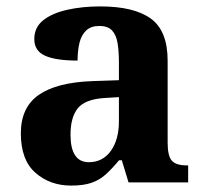

<svg xmlns="http://www.w3.org/2000/svg" viewBox="-20 -569 639 599"><path d="M202 10Q136 10 90.5 -30Q45 -70 45 -153Q45 -234 101 -273Q157 -312 269 -316L351 -318.8V-374Q351 -407.6 347 -433.3Q343 -459 330 -473.5Q317 -488 289.5 -488Q264 -488 249 -474Q234 -460 228 -435.5Q222 -411 222 -380Q155 -380 121 -395Q87 -410 87 -447Q87 -483.8 115 -505.9Q143 -528 189.9 -538.5Q236.8 -549 292.8 -549Q398 -549 450.5 -511Q503 -473 503 -379.3V-124Q503 -82.6 516 -67.8Q529 -53 563 -53H567V0H381L360 -69H351.4Q329 -42 309.5 -24.5Q290 -7 265 1.5Q240 10 202 10ZM257.2 -63Q300.2 -63 325.6 -98Q351 -133 351 -191V-266L305.8 -263.2Q245.9 -259.5 222.9 -231.4Q200 -203.3 200 -148.8Q200 -63 257.2 -63Z"/></svg>

Font: Noto Serif Test
Style: Regular
Weight: 400
Version: Version 1.000